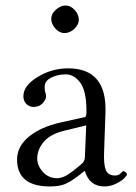

<svg xmlns="http://www.w3.org/2000/svg" viewBox="-20 -667 494 697"><path d="M166 -599.1Q166 -617.2 183.1 -632.1Q200.2 -647 217.8 -647Q236.8 -647 251.5 -630.4Q266.1 -613.8 266.1 -595.2Q266.1 -578.1 250 -562.5Q233.9 -546.9 213.9 -546.9Q195.8 -546.9 180.9 -563.5Q166 -580.1 166 -599.1ZM293 -211.9 210.9 -191.9Q162.1 -179.7 138.7 -151.9Q115.2 -124 115.2 -91.8Q115.2 -65.9 135.5 -43Q155.8 -20 189 -20Q194.8 -20 202.9 -22.5Q210.9 -24.9 217 -27.8Q223.1 -30.8 233.2 -37.8Q243.2 -44.9 247.6 -48.3Q252 -51.8 262.5 -60.3Q272.9 -68.8 274.9 -70.8Q287.1 -79.6 288.1 -95.2ZM288.1 -45.9H286.1L267.1 -30.8Q234.9 -5.9 213.9 2Q192.9 9.8 161.1 9.8Q42 9.8 42 -87.9Q42 -135.7 85 -170.9Q127.9 -206.1 199.2 -222.2L289.1 -242.2Q293.9 -244.1 293.9 -263.2Q293.9 -336.4 271.5 -366.7Q249 -397 219 -397Q189 -397 165.5 -385Q142.1 -373 142.1 -352.1Q142.1 -338.9 144 -333Q147 -327.1 147 -316.2Q147 -305.2 134.5 -292Q122.1 -278.8 103 -278.8Q85.9 -278.8 75.4 -289.8Q64.9 -300.8 64.9 -317.9Q64.9 -356 116.5 -387.5Q168 -418.9 227.1 -418.9Q369.1 -418.9 362.8 -256.8L357.9 -115.2Q356 -70.3 364 -50Q372.1 -29.8 397.9 -29.8Q410.2 -29.8 418 -37.8Q425.8 -45.9 426.8 -45.9Q430.7 -45.9 435.8 -42Q440.9 -38.1 440.9 -33.2Q440.9 -30.3 430.9 -20Q420.9 -9.8 400.9 0Q380.9 9.8 359.9 9.8Q305.2 10.3 288.1 -45.9Z"/></svg>

Font: Linux Libertine Display
Style: Regular
Weight: 400
Designer: Philipp H. Poll
Foundry: Philipp H. Poll
Version: Version 5.0.9